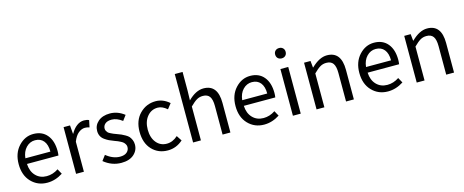

<svg xmlns="http://www.w3.org/2000/svg" viewBox="-42 -1470 5211 2157"><g transform="rotate(-15 2563.5 -391.5)"><path d="M311 13Q199 13 125 -64Q51 -141 51 -271Q51 -398 124 -477.5Q197 -557 296 -557Q398 -557 455 -488.5Q512 -420 512 -302Q512 -276 508 -250H142Q146 -163 195.5 -111.5Q245 -60 322 -60Q394 -60 458 -103L491 -43Q404 13 311 13ZM141 -316H432Q432 -397 396.5 -440.5Q361 -484 297 -484Q237 -484 193 -438.5Q149 -393 141 -316Z M646 0V-543H721L729 -444H732Q761 -497 801 -527Q841 -557 886 -557Q921 -557 944 -545L927 -465Q904 -474 874 -474Q836 -474 799 -444Q762 -414 737 -349V0Z M1172 13Q1060 13 969 -62L1014 -122Q1093 -58 1175 -58Q1227 -58 1254.5 -82Q1282 -106 1282 -143Q1282 -159 1274 -173Q1266 -187 1256.5 -196.5Q1247 -206 1227 -216.5Q1207 -227 1195 -232Q1183 -237 1158 -246Q1123 -259 1100 -270Q1077 -281 1051 -299.5Q1025 -318 1012 -344Q999 -370 999 -403Q999 -469 1050 -513Q1101 -557 1187 -557Q1277 -557 1355 -496L1311 -437Q1248 -485 1188 -485Q1139 -485 1113 -463Q1087 -441 1087 -407Q1087 -392 1094.5 -379Q1102 -366 1109.5 -358.5Q1117 -351 1137.5 -341Q1158 -331 1167 -327Q1176 -323 1204 -313Q1237 -301 1253 -294Q1269 -287 1295.5 -272Q1322 -257 1335 -242Q1348 -227 1359 -202.5Q1370 -178 1370 -148Q1370 -79 1317.5 -33Q1265 13 1172 13Z M1712 13Q1601 13 1529 -63Q1457 -139 1457 -271Q1457 -402 1533.5 -479.5Q1610 -557 1719 -557Q1805 -557 1878 -493L1831 -433Q1776 -481 1723 -481Q1648 -481 1600 -422.5Q1552 -364 1552 -271Q1552 -177 1598.5 -120Q1645 -63 1720 -63Q1789 -63 1848 -117L1888 -56Q1811 13 1712 13Z M2007 0V-796H2098V-578L2095 -466Q2186 -557 2275 -557Q2441 -557 2441 -344V0H2350V-332Q2350 -408 2325.5 -442.5Q2301 -477 2247 -477Q2207 -477 2175 -458Q2143 -439 2098 -394V0Z M2833 13Q2721 13 2647 -64Q2573 -141 2573 -271Q2573 -398 2646 -477.5Q2719 -557 2818 -557Q2920 -557 2977 -488.5Q3034 -420 3034 -302Q3034 -276 3030 -250H2664Q2668 -163 2717.5 -111.5Q2767 -60 2844 -60Q2916 -60 2980 -103L3013 -43Q2926 13 2833 13ZM2663 -316H2954Q2954 -397 2918.5 -440.5Q2883 -484 2819 -484Q2759 -484 2715 -438.5Q2671 -393 2663 -316Z M3168 0V-543H3259V0ZM3153 -716Q3153 -742 3170 -758.5Q3187 -775 3214 -775Q3241 -775 3258 -758.5Q3275 -742 3275 -716Q3275 -688 3258 -671.5Q3241 -655 3214 -655Q3187 -655 3170 -671.5Q3153 -688 3153 -716Z M3443 0V-543H3518L3526 -465H3529Q3623 -557 3711 -557Q3877 -557 3877 -344V0H3786V-332Q3786 -408 3761.5 -442.5Q3737 -477 3683 -477Q3643 -477 3611 -458Q3579 -439 3534 -394V0Z M4273 13Q4161 13 4087 -64Q4013 -141 4013 -271Q4013 -398 4086 -477.5Q4159 -557 4258 -557Q4360 -557 4417 -488.5Q4474 -420 4474 -302Q4474 -276 4470 -250H4104Q4108 -163 4157.5 -111.5Q4207 -60 4284 -60Q4356 -60 4420 -103L4453 -43Q4366 13 4273 13ZM4103 -316H4394Q4394 -397 4358.5 -440.5Q4323 -484 4259 -484Q4199 -484 4155 -438.5Q4111 -393 4103 -316Z M4608 0V-543H4683L4691 -465H4694Q4788 -557 4876 -557Q5042 -557 5042 -344V0H4951V-332Q4951 -408 4926.5 -442.5Q4902 -477 4848 -477Q4808 -477 4776 -458Q4744 -439 4699 -394V0Z"/></g></svg>

Font: Noto Sans SC
Style: Regular
Weight: 400
Designer: Ryoko NISHIZUKA  (kana, bopomofo & ideographs); Paul D. Hunt (Latin, Greek & Cyrillic); Sandoll Communications , Soo-you
Foundry: Adobe
Version: Version 2.002;hotconv 1.0.116;makeotfexe 2.5.65601